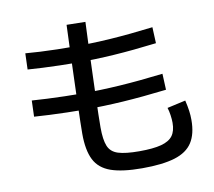

<svg xmlns="http://www.w3.org/2000/svg" viewBox="-89 -909 1179 1057"><g transform="rotate(-10 500.0 -380.0)"><path d="M623 45Q512 45 448 22.5Q384 0 357 -53.5Q330 -107 330 -199Q330 -220 331 -266.5Q332 -313 334 -376.5Q336 -440 338.5 -513Q341 -586 343.5 -661Q346 -736 349 -805L454 -803Q451 -741 448.5 -670.5Q446 -600 443.5 -529.5Q441 -459 439 -396.5Q437 -334 436 -287Q435 -240 435 -216Q435 -148 449.5 -112Q464 -76 505 -63Q546 -50 623 -50Q701 -50 746 -62Q791 -74 810.5 -100.5Q830 -127 830 -173Q830 -192 826.5 -216Q823 -240 817 -258L920 -281Q928 -247 931.5 -221.5Q935 -196 935 -170Q935 -92 904.5 -44.5Q874 3 805.5 24Q737 45 623 45ZM367 -328Q320 -328 269 -329.5Q218 -331 170.5 -333Q123 -335 85 -338L88 -428Q125 -425 172.5 -423Q220 -421 270.5 -419.5Q321 -418 367 -418Q471 -418 579 -425Q687 -432 822 -448L826 -358Q690 -342 581 -335Q472 -328 367 -328ZM369 -590Q324 -590 274 -591.5Q224 -593 178 -595Q132 -597 95 -600L98 -690Q134 -687 180 -684.5Q226 -682 275 -681Q324 -680 369 -680Q470 -680 575.5 -687Q681 -694 812 -710L816 -620Q684 -604 578 -597Q472 -590 369 -590Z"/></g></svg>

Font: M PLUS 2 Thin Medium
Style: Regular
Weight: 500
Version: Version 1.001